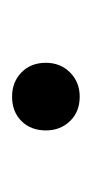

<svg xmlns="http://www.w3.org/2000/svg" viewBox="63 -217 152 318"><g transform="rotate(-90 139.0 -58.0)"><path d="M82 -58Q82 -83 97.5 -98.5Q113 -114 138 -114Q162 -114 178 -98.5Q194 -83 194 -58Q194 -34 178 -18Q162 -2 138 -2Q113 -2 97.5 -18Q82 -34 82 -58Z"/></g></svg>

Font: Barlow
Style: Regular
Weight: 400
Designer: Jeremy Tribby
Foundry: Tribby Type
Version: Version 1.408;December 10, 2018;FontCreator 11.5.0.2430 64-b